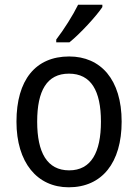

<svg xmlns="http://www.w3.org/2000/svg" viewBox="-20 -786 586 816"><path d="M415 -756V-766H312C290 -721 252 -661 219 -618V-606H275C320 -642 390 -718 415 -756ZM497 -269C497 -448 408 -546 274 -546C131 -546 50 -446 50 -269C50 -95 138 10 272 10C414 10 497 -95 497 -269ZM138 -269C138 -400 179 -473 273 -473C367 -473 409 -400 409 -269C409 -138 367 -62 274 -62C180 -62 138 -138 138 -269Z"/></svg>

Font: Noto Sans Georgian SemiCondensed
Style: Regular
Weight: 400
Width: 4
Designer: Monotype Design Team, Akaki Razmadze
Foundry: Google LLC
Version: Version 2.005